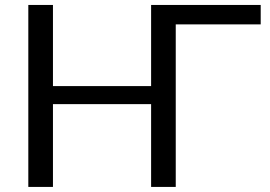

<svg xmlns="http://www.w3.org/2000/svg" viewBox="-20 -736 1062 756"><path d="M1006.5 -716.5V-640H672V0H575V-326H188.5V0H91.5V-716.5H188.5V-397H575V-716.5Z"/></svg>

Font: Lato-Regular
Style: Regular
Weight: 400
Designer: Lukasz Dziedzic with Adam Twardoch and Botio Nikoltchev
Foundry: tyPoland Lukasz Dziedzic
Version: Version 2.015; 2015-08-06; http://www.latofonts.com/